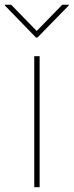

<svg xmlns="http://www.w3.org/2000/svg" viewBox="-46 -780 307 800"><path d="M96.7 0V-545.9H119.1V0ZM0.5 -760.3 106.9 -650.9 213.4 -760.3H240.7V-757.3L109.9 -623.5H104L-25.9 -757.3V-760.3Z"/></svg>

Font: Inter Thin
Style: Regular
Weight: 250
Designer: Rasmus Andersson
Foundry: rsms
Version: Version 4.001;git-66647c0bb